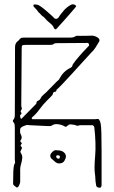

<svg xmlns="http://www.w3.org/2000/svg" viewBox="-20 -874 533 894"><path d="M56 -2Q52 -6 46.5 -9.5Q41 -13 41 -20Q41 -56 42 -74.5Q43 -93 44.5 -101Q46 -109 49 -113Q51 -116 50 -121Q49 -126 49 -130V-280Q49 -288 48 -294.5Q47 -301 41 -307Q40 -308 40 -311Q40 -314 41 -315Q49 -323 49 -337L50 -654Q50 -671 60 -680Q68 -686 72 -692Q76 -697 81 -698Q86 -699 91 -699H308Q315 -699 321 -700.5Q327 -702 333 -706Q336 -708 341 -707.5Q346 -707 350 -707Q379 -707 390.5 -707.5Q402 -708 409 -708Q420 -708 433.5 -700Q447 -692 442 -681Q434 -667 425 -653Q416 -639 404 -628Q390 -613 366 -586.5Q342 -560 316 -531.5Q290 -503 270 -482Q250 -461 243 -456Q243 -447 236 -446.5Q229 -446 227 -440Q226 -434 223 -430.5Q220 -427 216 -423L198 -405Q179 -386 164 -365Q149 -344 129 -327Q127 -325 128 -322Q129 -319 132 -319H423Q428 -319 433.5 -320Q439 -321 442 -316Q447 -309 449 -297Q451 -285 452 -256.5Q453 -228 453 -170.5Q453 -113 453 -14Q453 2 441.5 0Q430 -2 428 -9Q424 -32 424 -41.5Q424 -51 422 -65Q418 -90 423 -147Q428 -204 419 -283Q418 -285 415.5 -288Q413 -291 411 -291H356Q350 -291 344 -289Q338 -287 332 -291Q331 -292 320.5 -293.5Q310 -295 308 -295Q301 -295 293.5 -288Q286 -281 282 -285Q269 -293 251 -295.5Q233 -298 222 -290Q218 -287 212.5 -287Q207 -287 202 -287L118 -291Q114 -291 109.5 -292Q105 -293 101 -291Q94 -289 87.5 -286Q81 -283 76 -278Q74 -276 73.5 -266.5Q73 -257 75 -252Q77 -248 79 -243Q81 -238 81 -233Q81 -227 75 -219Q74 -218 75 -215.5Q76 -213 77 -212Q85 -208 79 -202Q73 -196 79 -191Q84 -187 81.5 -182.5Q79 -178 77 -173Q73 -168 77 -162Q85 -150 83.5 -136.5Q82 -123 78 -110Q74 -97 74 -86V-30Q74 -20 68 -9Q62 2 56 -2ZM81 -322Q98 -339 115 -356.5Q132 -374 149 -391Q149 -402 158 -405.5Q167 -409 170 -418Q174 -426 181.5 -432Q189 -438 196 -445Q208 -457 219.5 -469Q231 -481 243 -493Q247 -497 251.5 -500.5Q256 -504 257 -508Q275 -542 306 -557Q310 -559 313.5 -562Q317 -565 317 -569Q319 -576 334 -594.5Q349 -613 367 -632.5Q385 -652 394 -661Q396 -663 394 -668.5Q392 -674 388 -674Q353 -674 317 -673.5Q281 -673 245 -673Q233 -673 229.5 -669Q226 -665 214 -665H101Q88 -665 84.5 -663Q81 -661 81 -650L79 -384Q79 -378 81 -372Q83 -366 78 -360Q74 -356 78.5 -350.5Q83 -345 76 -340Q72 -338 74.5 -328Q77 -318 81 -322ZM255 -113Q245 -113 235.5 -121.5Q226 -130 218 -137Q210 -149 218 -160Q224 -168 230.5 -172Q237 -176 247 -174Q266 -174 276.5 -165.5Q287 -157 287 -145Q287 -138 280 -125.5Q273 -113 255 -113ZM252 -135Q257 -135 258 -139Q259 -143 259 -144Q259 -151 249 -151Q246 -152 242 -148Q241 -144 242 -142Q246 -135 252 -135ZM313 -853Q320 -855 325 -853Q327 -853 330 -850.5Q333 -848 335 -846Q336 -845 326 -833.5Q316 -822 301 -804.5Q286 -787 270.5 -770Q255 -753 244 -741Q242 -737 238 -737.5Q234 -738 232 -742Q228 -753 220 -760Q212 -767 204 -774Q197 -780 193.5 -784.5Q190 -789 182 -796Q176 -799 170 -806.5Q164 -814 159 -817Q155 -824 149 -830.5Q143 -837 137 -843Q133 -852 139 -853Q145 -854 153 -852Q158 -852 169.5 -844Q181 -836 194.5 -824.5Q208 -813 219 -803Q230 -793 234 -788Q239 -786 241 -786Q243 -786 249 -789Q251 -790 254.5 -795.5Q258 -801 260 -804Q262 -806 268.5 -814.5Q275 -823 277 -825Q280 -829 289.5 -837.5Q299 -846 313 -853Z"/></svg>

Font: Sankofa Display
Style: Regular
Weight: 400
Designer: Batsirai Madzonga
Foundry: Batsirai Madzonga
Version: Version 1.000; ttfautohint (v1.8.4.7-5d5b)